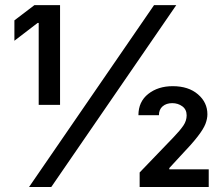

<svg xmlns="http://www.w3.org/2000/svg" viewBox="-20 -748 898 768"><path d="M220.2 -727.5V-328.6H134.8V-656.2H130.4L37.6 -585V-666.5L117.7 -727.5ZM96.2 0 596.2 -727.5H685.1L185.1 0ZM538.6 0V-58.1L674.3 -199.2Q700.2 -226.1 713.4 -245.6Q726.6 -265.1 726.6 -286.6Q726.6 -310.1 709.2 -322.8Q691.9 -335.4 668.9 -335.4Q645.5 -335.4 630.6 -322.8Q615.7 -310.1 615.7 -287.1H533.7Q533.7 -341.3 573 -372.3Q612.3 -403.3 670.9 -403.3Q733.9 -403.3 771.7 -370.8Q809.6 -338.4 809.6 -291Q809.6 -272.9 801.8 -252.4Q793.9 -231.9 770.5 -201.7Q747.1 -171.4 701.2 -123.5L657.2 -75.7V-70.8H814.9V0Z"/></svg>

Font: Inter Medium
Style: Regular
Weight: 500
Designer: Rasmus Andersson
Foundry: rsms
Version: Version 4.001;git-9221beed3